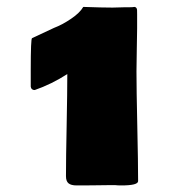

<svg xmlns="http://www.w3.org/2000/svg" viewBox="-20 -534 543 564"><path d="M205.1 10.7Q189 10.7 181.4 4.6Q173.8 -1.5 173.8 -16.6Q173.8 -69.3 175.8 -166.7Q177.7 -264.2 177.7 -316.4Q131.3 -286.6 82 -269.5Q71.8 -269.5 70.3 -279.3V-328.1Q70.3 -421.9 74.2 -421.9L138.7 -452.1Q163.1 -461.4 188.7 -478.8Q214.4 -496.1 224.6 -513.7Q281.2 -511.7 310.5 -511.7Q316.9 -511.7 329.1 -512.2Q341.3 -512.7 347.7 -512.7H361.3Q370.1 -512.7 375 -513.7Q378.9 -513.2 380.6 -510.7Q382.3 -508.3 382.6 -504.9Q382.8 -501.5 382.8 -492.2V-450.2Q382.8 -429.2 381.8 -387.5Q380.9 -345.7 380.9 -324.2Q380.9 -271.5 383.3 -163.6Q385.7 -55.7 385.7 -2Q385.7 10.7 336.9 10.7Q324.2 10.7 318.4 9.8H302.7Q289.6 9.8 263.7 10.3Q237.8 10.7 224.6 10.7Z"/></svg>

Font: Bowlby One SC
Style: Regular
Weight: 400
Width: 1
Version: Version 1.2